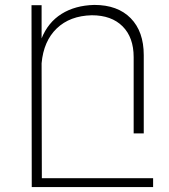

<svg xmlns="http://www.w3.org/2000/svg" viewBox="-20 -542 687 780"><path d="M602 182V218H109L108 -521H149V-386Q175 -451 230 -485.5Q285 -520 363 -522Q458 -522 511 -468Q564 -414 564 -318V0H523V-310Q523 -390 478 -435Q433 -480 353 -480Q264 -478 210.5 -426.5Q157 -375 149 -285L150 182Z"/></svg>

Font: Montserrat arm2 ExtraLight
Style: Regular
Weight: 275
Designer: Julieta Ulanovsky
Foundry: Julieta Ulanovsky
Version: Version 6.000